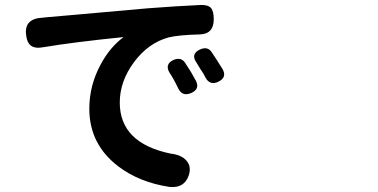

<svg xmlns="http://www.w3.org/2000/svg" viewBox="-20 -735 1540 782"><path d="M670.9 26.4Q547.9 7.8 462.9 -56.6Q343.8 -146.5 343.8 -292Q343.8 -386.7 389.6 -471.7Q427.7 -543 483.4 -584Q281.2 -563.5 158.2 -543Q124 -536.1 106.4 -548.8Q88.9 -561.5 85.9 -596.7Q80.1 -660.2 155.3 -663.1Q158.2 -663.1 164.1 -664.1Q169.9 -664.1 172.9 -665Q201.2 -668 285.2 -674.8Q470.7 -691.4 582 -701.2Q696.3 -710 797.9 -714.8Q827.1 -715.8 839.8 -702.1Q850.6 -688.5 850.6 -656.2Q850.6 -595.7 792 -594.7Q710.9 -592.8 668 -583Q584 -560.5 525.4 -481.4Q467.8 -403.3 467.8 -317.4Q467.8 -152.3 674.8 -109.4Q717.8 -104.5 738.3 -82Q760.7 -57.6 749 -21.5Q731.4 32.2 670.9 26.4ZM704.1 -378.9Q701.2 -384.8 695.8 -395.5Q690.4 -406.2 687.5 -411.1Q677.7 -428.7 671.9 -436.5Q648.4 -473.6 687.5 -491.2Q717.8 -503.9 734.4 -478.5Q758.8 -442.4 777.3 -407.2Q795.9 -372.1 758.3 -356Q720.7 -339.8 704.1 -378.9ZM815.4 -421.9Q814.5 -424.8 811.5 -429.7Q801.8 -446.3 795.9 -454.1Q786.1 -469.7 781.2 -478.5Q754.9 -514.6 793.9 -533.2Q826.2 -547.9 842.8 -521.5Q864.3 -489.3 886.7 -453.1Q905.3 -419.9 869.6 -402.3Q834 -384.8 815.4 -421.9Z"/></svg>

Font: Bpmf GenSen Rounded B
Style: B
Weight: 700
Foundry: But Ko
Version: Version 1.320